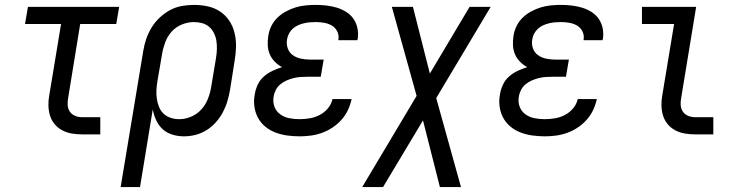

<svg xmlns="http://www.w3.org/2000/svg" viewBox="-20 -548 3040 783"><path d="M315 0Q293 0 272.5 -3.5Q252 -7 234 -16.5Q216 -26 203 -41.5Q190 -57 184 -76.5Q178 -96 177.5 -117.5Q177 -139 181 -160L229 -450H82L94 -520H466L454 -450H307L258 -149Q255 -134 256 -119Q257 -104 265 -92.5Q273 -81 286.5 -75.5Q300 -70 315 -70H389V0Z M472 215 564 -339Q568 -364 576 -388Q584 -412 597.5 -434.5Q611 -457 630.5 -475.5Q650 -494 673 -506.5Q696 -519 721 -523.5Q746 -528 771 -528Q800 -528 827.5 -522Q855 -516 877.5 -501Q900 -486 915 -463.5Q930 -441 936.5 -414Q943 -387 942.5 -358.5Q942 -330 937 -301L918 -181Q914 -158 907 -134.5Q900 -111 888.5 -89.5Q877 -68 860 -49Q843 -30 822 -17Q801 -4 777.5 2Q754 8 730 8Q706 8 683 1Q660 -6 643.5 -21Q627 -36 617 -57.5Q607 -79 603 -102L551 215ZM711 -62Q735 -62 759 -72Q783 -82 800.5 -101Q818 -120 827.5 -144Q837 -168 841 -192L861 -312Q864 -330 864.5 -347.5Q865 -365 862.5 -381.5Q860 -398 852.5 -413Q845 -428 833 -438.5Q821 -449 804.5 -453.5Q788 -458 770 -458Q746 -458 721.5 -448Q697 -438 680 -419Q663 -400 654 -376Q645 -352 641 -328L622 -217Q619 -199 618 -181Q617 -163 619.5 -145.5Q622 -128 628.5 -112Q635 -96 647 -84.5Q659 -73 676 -67.5Q693 -62 711 -62Z M1202 8Q1176 8 1151 4.5Q1126 1 1103.5 -7.5Q1081 -16 1062.5 -31Q1044 -46 1032.5 -67Q1021 -88 1017.5 -113Q1014 -138 1019 -163Q1022 -183 1031 -202.5Q1040 -222 1056 -236Q1072 -250 1091 -259Q1110 -268 1130 -274Q1114 -283 1101 -296Q1088 -309 1080.5 -326Q1073 -343 1072 -362.5Q1071 -382 1074 -401Q1077 -422 1086.5 -441.5Q1096 -461 1111.5 -476Q1127 -491 1146.5 -501.5Q1166 -512 1186 -518Q1206 -524 1226.5 -526Q1247 -528 1267 -528Q1289 -528 1311 -525.5Q1333 -523 1353 -517Q1373 -511 1391 -500Q1409 -489 1421 -472Q1433 -455 1437.5 -434Q1442 -413 1439 -391Q1438 -389 1438 -387.5Q1438 -386 1437 -384H1360Q1360 -385 1360 -386Q1360 -387 1360 -387Q1363 -405 1355 -420.5Q1347 -436 1333 -444Q1319 -452 1302 -455Q1285 -458 1267 -458Q1255 -458 1243 -457Q1231 -456 1219 -453Q1207 -450 1195.5 -445Q1184 -440 1174.5 -431.5Q1165 -423 1159 -412Q1153 -401 1151 -389Q1147 -370 1153 -352Q1159 -334 1173.5 -323.5Q1188 -313 1206.5 -309Q1225 -305 1244 -305H1300L1288 -235H1233Q1219 -235 1205 -234Q1191 -233 1177 -229.5Q1163 -226 1149 -220Q1135 -214 1123.5 -204.5Q1112 -195 1105 -181.5Q1098 -168 1096 -154Q1092 -133 1099 -113.5Q1106 -94 1122.5 -82Q1139 -70 1159.5 -66Q1180 -62 1202 -62Q1222 -62 1243 -65.5Q1264 -69 1283.5 -79Q1303 -89 1317.5 -106.5Q1332 -124 1336 -144H1414Q1409 -121 1399 -99.5Q1389 -78 1372.5 -59.5Q1356 -41 1335.5 -27.5Q1315 -14 1292.5 -6Q1270 2 1247 5Q1224 8 1202 8Z M1457 215 1679 -157 1578 -520H1664L1733 -248L1895 -520H1981L1759 -148L1860 215H1774L1705 -57L1542 215Z M2202 8Q2176 8 2151 4.5Q2126 1 2103.5 -7.5Q2081 -16 2062.5 -31Q2044 -46 2032.5 -67Q2021 -88 2017.5 -113Q2014 -138 2019 -163Q2022 -183 2031 -202.5Q2040 -222 2056 -236Q2072 -250 2091 -259Q2110 -268 2130 -274Q2114 -283 2101 -296Q2088 -309 2080.5 -326Q2073 -343 2072 -362.5Q2071 -382 2074 -401Q2077 -422 2086.5 -441.5Q2096 -461 2111.5 -476Q2127 -491 2146.5 -501.5Q2166 -512 2186 -518Q2206 -524 2226.5 -526Q2247 -528 2267 -528Q2289 -528 2311 -525.5Q2333 -523 2353 -517Q2373 -511 2391 -500Q2409 -489 2421 -472Q2433 -455 2437.5 -434Q2442 -413 2439 -391Q2438 -389 2438 -387.5Q2438 -386 2437 -384H2360Q2360 -385 2360 -386Q2360 -387 2360 -387Q2363 -405 2355 -420.5Q2347 -436 2333 -444Q2319 -452 2302 -455Q2285 -458 2267 -458Q2255 -458 2243 -457Q2231 -456 2219 -453Q2207 -450 2195.5 -445Q2184 -440 2174.5 -431.5Q2165 -423 2159 -412Q2153 -401 2151 -389Q2147 -370 2153 -352Q2159 -334 2173.5 -323.5Q2188 -313 2206.5 -309Q2225 -305 2244 -305H2300L2288 -235H2233Q2219 -235 2205 -234Q2191 -233 2177 -229.5Q2163 -226 2149 -220Q2135 -214 2123.5 -204.5Q2112 -195 2105 -181.5Q2098 -168 2096 -154Q2092 -133 2099 -113.5Q2106 -94 2122.5 -82Q2139 -70 2159.5 -66Q2180 -62 2202 -62Q2222 -62 2243 -65.5Q2264 -69 2283.5 -79Q2303 -89 2317.5 -106.5Q2332 -124 2336 -144H2414Q2409 -121 2399 -99.5Q2389 -78 2372.5 -59.5Q2356 -41 2335.5 -27.5Q2315 -14 2292.5 -6Q2270 2 2247 5Q2224 8 2202 8Z M2815 0Q2793 0 2772.5 -3.5Q2752 -7 2734 -16.5Q2716 -26 2703 -41.5Q2690 -57 2684 -76.5Q2678 -96 2677.5 -117.5Q2677 -139 2681 -160L2729 -450H2598V-520H2819L2758 -149Q2755 -134 2756 -119Q2757 -104 2765 -92.5Q2773 -81 2786.5 -75.5Q2800 -70 2815 -70H2889V0Z"/></svg>

Font: Iosevka SS04 Oblique
Style: Regular
Weight: 400
Italic angle: -9°
Monospace: yes
Designer: Belleve Invis
Foundry: Belleve Invis
Version: Version 19.0.0; ttfautohint (v1.8.4)